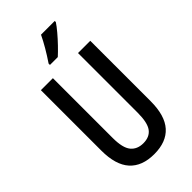

<svg xmlns="http://www.w3.org/2000/svg" viewBox="-286 -1019 1108 1108"><g transform="rotate(-45 268.5 -465.0)"><path d="M470 -221Q470 -104 419 -47Q368 10 269 10Q170 10 118.5 -47Q67 -104 67 -221V-714H165V-226Q165 -145 192 -112Q219 -79 269 -79Q320 -79 345 -112.5Q370 -146 370 -227V-714H470ZM406 -931Q393 -911 369 -882.5Q345 -854 318.5 -826.5Q292 -799 271 -780H207V-791Q261 -871 294 -940H406Z"/></g></svg>

Font: Noto Sans Kannada ExtraCondensed Medium
Style: Regular
Weight: 500
Width: 2
Designer: Jelle Bosma - Monotype Design Team
Foundry: Monotype Imaging Inc.
Version: Version 2.005; ttfautohint (v1.8.4.7-5d5b)